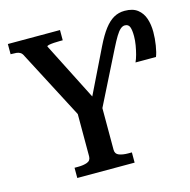

<svg xmlns="http://www.w3.org/2000/svg" viewBox="-106 -822 914 925"><g transform="rotate(-15 351.5 -359.5)"><path d="M447 -583Q471 -632 493.5 -661.5Q516 -691 540.5 -705Q565 -719 595 -719Q636 -719 659.5 -700.5Q683 -682 693 -652Q703 -622 703 -585Q703 -553 697.5 -518.5Q692 -484 684 -465H582Q589 -480 594.5 -500.5Q600 -521 604 -544.5Q608 -568 608 -589Q608 -620 602 -635.5Q596 -651 578 -651Q567 -651 556 -641.5Q545 -632 532.5 -611.5Q520 -591 503 -557L359 -270L371 -323V-86Q371 -65 389.5 -58Q408 -51 435 -51H453V0H167V-51H185Q212 -51 230.5 -58Q249 -65 249 -86V-324L262 -272L74 -632Q68 -646 59.5 -651.5Q51 -657 40 -658Q29 -659 16 -659H11V-710H271V-659H255Q241 -659 226.5 -658Q212 -657 202 -655Q192 -653 192 -649L356 -326L321 -325Z"/></g></svg>

Font: Roboto Serif 28pt Condensed Medium
Style: Regular
Weight: 500
Width: 3
Designer: Greg Gazdowicz
Foundry: Commercial Type
Version: Version 1.008